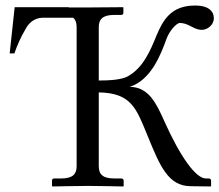

<svg xmlns="http://www.w3.org/2000/svg" viewBox="-20 -672 793 694"><path d="M741 2 743 0V-19C743 -24 739 -27 734 -27H724C688 -27 632 -104 573 -236C546 -296 518 -358 449 -358C526 -383 561 -474 582 -532C592 -560 618 -589 630 -589C644 -589 657 -584 670 -577C683 -570 696 -564 709 -564C730 -564 753 -582 753 -606C753 -629 737 -652 685 -652C599 -652 569 -600 545 -542C524 -491 499 -428 442 -396C418 -383 372 -381 337 -381V-574C337 -602 351 -618 392 -618H418C423 -618 426 -621 426 -626V-645L424 -646C424 -646 331 -645 295 -645C278 -645 252 -645 229 -645L228 -646H33L15 -479H32C42 -508 55 -538 73 -568C83 -587 103 -608 136 -608H244C253 -601 257 -590 257 -574V-71C257 -43 243 -27 202 -27H176C171 -27 168 -24 168 -19V0L170 2C170 2 263 0 299 0C338 0 425 2 425 2L427 0V-19C427 -24 423 -27 418 -27H392C353 -27 337 -41 337 -71V-338C456 -336 473 -279 514 -180C558 -72 588 0 668 1Z"/></svg>

Font: Libertinus Serif
Style: Regular
Weight: 400
Designer: Philipp H. Poll, Khaled Hosny
Foundry: Caleb Maclennan
Version: Version 7.050;RELEASE